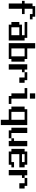

<svg xmlns="http://www.w3.org/2000/svg" viewBox="1824 -2489 852 4540"><g transform="rotate(90 2250.0 -219.0)"><path d="M0 -375H62.5V-562.5H125V-625H375V-562.5H437.5V-500H312.5V-562.5H187.5V-375H312.5V-312.5H187.5V0H62.5V-312.5H0Z M500 -437.5H875V-375H937.5V0H562.5V-62.5H500V-250H562.5V-312.5H812.5V-375H500ZM625 -250V-62.5H812.5V-250Z M1000 -625H1125V-437.5H1375V-375H1437.5V-62.5H1375V0H1000ZM1125 -375V-62.5H1312.5V-375Z M1500 -437.5H1625V-375H1687.5V-437.5H1875V-375H1937.5V-250H1812.5V-375H1687.5V-312.5H1625V0H1500Z M2062.5 -437.5H2312.5V-62.5H2437.5V0H2250V-62.5H2187.5V-375H2062.5ZM2187.5 -625H2312.5V-500H2187.5Z M2500 -375H2562.5V-437.5H2937.5V187.5H2812.5V0H2562.5V-62.5H2500ZM2625 -375V-62.5H2812.5V-375Z M3000 -437.5H3125V-62.5H3250V-125H3312.5V-437.5H3437.5V0H3312.5V-62.5H3250V0H3062.5V-62.5H3000Z M3500 -375H3562.5V-437.5H3875V-375H3937.5V-250H3625V-62.5H3812.5V-125H3937.5V-62.5H3875V0H3562.5V-62.5H3500ZM3625 -375V-312.5H3812.5V-375Z M4000 -437.5H4125V-375H4187.5V-437.5H4375V-375H4437.5V-250H4312.5V-375H4187.5V-312.5H4125V0H4000Z"/></g></svg>

Font: NeoDunggeunmo Code
Style: Regular
Weight: 400
Monospace: yes
Version: Version 1.600